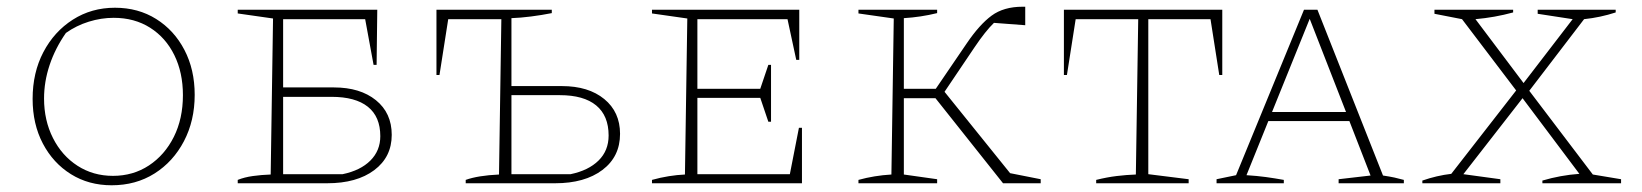

<svg xmlns="http://www.w3.org/2000/svg" viewBox="-20 -545 4884 571"><path d="M312 6Q244 6 191 -27Q138 -60 107.5 -118Q77 -176 77 -251Q77 -329 109 -390Q141 -451 196.5 -486.5Q252 -522 322 -522Q391 -522 444.5 -488.5Q498 -455 528.5 -396.5Q559 -338 559 -263Q559 -186 527 -125Q495 -64 439.5 -29Q384 6 312 6ZM316 -22Q376 -22 423 -53Q470 -84 497 -138Q524 -192 524 -262Q524 -329 498.5 -381Q473 -433 426.5 -462.5Q380 -492 318 -492Q281 -492 244 -480.5Q207 -469 176 -447Q144 -401 127.5 -351.5Q111 -302 111 -252Q111 -187 137.5 -134.5Q164 -82 210.5 -52Q257 -22 316 -22Z M687 0V-10Q707 -18 732 -21.5Q757 -25 785 -26L792 -490L687 -505V-516H1102L1100 -352H1091L1066 -488H822V-285H973Q1051 -285 1098 -247Q1145 -209 1145 -144Q1145 -78 1093 -39Q1041 0 953 0ZM822 -27H999Q1052 -38 1081.5 -67.5Q1111 -97 1111 -140Q1111 -198 1074 -227.5Q1037 -257 966 -257H822Z M1365 0V-10Q1401 -23 1464 -26L1471 -488H1313L1287 -322H1278V-516H1621V-506Q1591 -500 1559.5 -496Q1528 -492 1501 -491V-289H1651Q1730 -289 1777 -250.5Q1824 -212 1824 -147Q1824 -79 1771.5 -39.5Q1719 0 1631 0ZM1501 -27H1677Q1730 -38 1760 -67.5Q1790 -97 1790 -142Q1790 -201 1753 -231.5Q1716 -262 1645 -262H1501Z M2356 -165H2365V0H1919V-10Q1944 -17 1969 -21Q1994 -25 2017 -26L2024 -490L1919 -505V-516H2357V-367H2348L2322 -488H2054V-281H2241L2265 -352H2273V-183H2265L2241 -254H2054V-27H2329Z M2533 0V-10Q2580 -23 2631 -26L2638 -490L2533 -505V-516H2767V-506Q2718 -494 2668 -491V-281H2763L2855 -416Q2893 -472 2929 -498.5Q2965 -525 3021 -525H3029V-470L2936 -477Q2911 -453 2878 -404L2789 -272L2984 -30L3075 -12V0H2963L2762 -253H2668V-26L2767 -12V0Z M3615 -516V-322H3606L3580 -488H3395V-27L3515 -12V0H3240V-10Q3272 -18 3301 -21.5Q3330 -25 3358 -26L3365 -488H3179L3153 -322H3144V-516Z M4093 -23Q4105 -21 4111.5 -20Q4118 -19 4127 -17Q4136 -15 4155 -10V0H3961V-12L4056 -23L3993 -185H3752L3687 -24Q3719 -22 3744.5 -18.5Q3770 -15 3798 -10V0H3598V-12L3656 -24L3858 -516H3898ZM3763 -212H3983L3875 -489Z M4210 0V-8Q4253 -23 4296 -28L4489 -276L4328 -488L4246 -504V-516H4480V-508Q4425 -493 4368 -488L4511 -298L4657 -488L4553 -504V-516H4785V-508Q4739 -493 4691 -488L4528 -275L4717 -26L4801 -12V0H4567V-8Q4621 -24 4677 -28L4508 -253L4332 -27L4442 -12V0Z"/></svg>

Font: Piazzolla SC Thin
Style: Regular
Weight: 100
Designer: Juan Pablo del Peral
Foundry: Huerta Tipografica
Version: Version 1.330